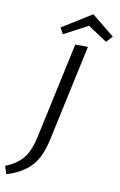

<svg xmlns="http://www.w3.org/2000/svg" viewBox="-183 -923 743 1191"><g transform="rotate(10 188.5 -327.5)"><path d="M305 -863 448 -747 412 -708 291 -788 140 -708 119 -747ZM97 -56 227 -658H307L176 -51Q151 66 95 123Q39 180 -55 208L-71 158Q-1 131 38 84.5Q77 38 97 -56Z"/></g></svg>

Font: EauTest Medium
Style: Italic
Weight: 500
Italic angle: -12°
Designer: Christian Thalmann (Catharsis Fonts)
Version: Version 0.001;PS 000.001;hotconv 1.0.88;makeotf.lib2.5.64775